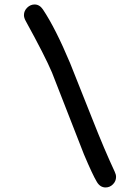

<svg xmlns="http://www.w3.org/2000/svg" viewBox="-20 -764 590 853"><path d="M449.2 68.8Q424.8 68.8 410.2 43.9Q391.6 13.2 353 -78.1L210.9 -441.9Q179.7 -515.6 94.2 -670.9Q86.4 -685.1 86.4 -696.8Q86.4 -715.8 100.8 -730Q115.2 -744.1 133.8 -744.1Q155.8 -744.1 170.9 -721.7Q226.6 -638.2 291.5 -483.4L391.6 -231.9Q443.8 -99.1 489.7 -1Q495.6 11.2 495.6 22Q495.6 41 481.7 54.9Q467.8 68.8 449.2 68.8Z"/></svg>

Font: Righma Çiddhi
Style: Regular
Weight: 400
Designer: R.S. Wihananto
Foundry: R.S. Wihananto
Version: Version 2.0.1